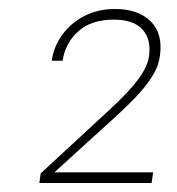

<svg xmlns="http://www.w3.org/2000/svg" viewBox="-20 -735 398 431"><path d="M320.3 -324.2H68.4L71.3 -345.7L226.6 -489.3Q269.5 -528.8 290.3 -556.9Q311 -585 314.5 -608.9Q319.8 -646.5 300 -668.7Q280.3 -690.9 234.9 -690.9Q185.1 -690.9 155.8 -664.8Q126.5 -638.7 120.6 -598.6H96.2Q100.6 -630.4 119.6 -656.7Q138.7 -683.1 169.2 -699Q199.7 -714.8 238.3 -714.8Q290.5 -714.8 318.4 -687Q346.2 -659.2 338.9 -609.4Q335.9 -585.4 320.6 -561.8Q305.2 -538.1 283 -515.1Q260.7 -492.2 235.8 -469.7L102.1 -348.1H323.7Z"/></svg>

Font: Robert Sans Thin
Style: Italic
Weight: 100
Italic angle: -8°
Designer: Christian Robertson (extended by Adam Twardoch)
Foundry: Google
Version: Version 12.135;April 2, 2019;FontCreator 11.5.0.2425 64-bit;